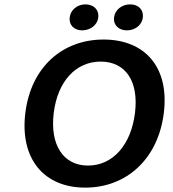

<svg xmlns="http://www.w3.org/2000/svg" viewBox="-20 -847 793 879"><path d="M370 12C558 12 704 -118 730 -330C756 -541 642 -666 454 -666C267 -666 122 -541 96 -330C70 -118 183 12 370 12ZM383 -89C270 -89 208 -183 226 -330C244 -476 328 -565 441 -565C554 -565 616 -476 598 -330C580 -183 496 -89 383 -89ZM356 -708C394 -708 426 -733 430 -767C434 -802 409 -827 371 -827C334 -827 303 -802 299 -767C295 -733 319 -708 356 -708ZM561 -708C599 -708 630 -733 634 -767C638 -802 614 -827 576 -827C538 -827 506 -802 502 -767C498 -733 523 -708 561 -708Z"/></svg>

Font: Falling Sky
Style: ExtObl
Weight: 400
Designer: Paul D. Hunt
Foundry: Adobe Systems Incorporated
Version: Version 1.02